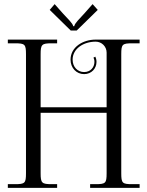

<svg xmlns="http://www.w3.org/2000/svg" viewBox="-20 -911 714 931"><path d="M352 -763 454 -863 429 -891 391 -848C363 -817 343 -799 340 -784H335C332 -799 311 -817 283 -848L245 -891L221 -863L323 -763ZM18 0H257V-18H231C183 -18 177 -23 177 -71V-364H497V-71C497 -23 492 -18 444 -18H417V0H657V-18H621C573 -18 568 -23 568 -71V-648C568 -696 573 -701 621 -701H657V-719H444C381.5 -719 322.1 -682.4 322.1 -621.7C322.1 -581.3 350.7 -551.6 387.8 -551.6C423.8 -551.6 447.9 -578.9 447.9 -610.9C447.9 -621.4 445.3 -629.8 442.4 -636.1L433.3 -631.8C435.8 -626.6 437.9 -619.7 437.9 -610.9C437.9 -584.1 418.3 -561.6 387.8 -561.6C356.6 -561.6 332.1 -586.1 332.1 -621.7C332.1 -674.6 384.4 -709 444 -709C473.3 -709 497 -685.3 497 -656V-391H177V-648C177 -696 183 -701 231 -701H257V-719H18V-701H53C101 -701 106 -696 106 -648V-71C106 -23 101 -18 53 -18H18Z"/></svg>

Font: FoglihtenNo04
Style: Regular
Weight: 500
Designer: gluk (gluksza@wp.pl)
Foundry: gluk (gluksza@wp.pl)
Version: Version 0.70